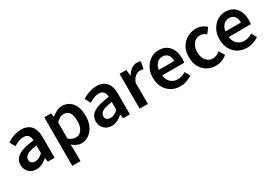

<svg xmlns="http://www.w3.org/2000/svg" viewBox="32 -1500 3761 2650"><g transform="rotate(-30 1912.5 -175.0)"><path d="M217 14Q168 14 131.5 -7Q95 -28 74 -64.5Q53 -101 53 -149Q53 -239 131 -287.5Q209 -336 379 -355Q378 -385 368.5 -409.5Q359 -434 337.5 -448.5Q316 -463 279 -463Q237 -463 198 -447Q159 -431 122 -408L75 -496Q106 -515 141.5 -531.5Q177 -548 217.5 -558.5Q258 -569 302 -569Q372 -569 418 -541Q464 -513 487 -459.5Q510 -406 510 -329V0H403L393 -61H389Q352 -30 309 -8Q266 14 217 14ZM259 -90Q292 -90 320.5 -105.5Q349 -121 379 -149V-273Q304 -264 260 -248Q216 -232 197.5 -209.5Q179 -187 179 -159Q179 -122 201.5 -106Q224 -90 259 -90Z M666 219V-555H773L784 -496H786Q822 -526 865 -547.5Q908 -569 953 -569Q1023 -569 1072 -533.5Q1121 -498 1146.5 -435Q1172 -372 1172 -286Q1172 -191 1138 -124Q1104 -57 1050 -21.5Q996 14 935 14Q898 14 862 -2.5Q826 -19 793 -48L797 45V219ZM907 -95Q944 -95 973.5 -116.5Q1003 -138 1020 -180Q1037 -222 1037 -284Q1037 -340 1024.5 -379.5Q1012 -419 986 -440Q960 -461 917 -461Q887 -461 858 -445.5Q829 -430 797 -399V-141Q827 -115 855.5 -105Q884 -95 907 -95Z M1417 14Q1368 14 1331.5 -7Q1295 -28 1274 -64.5Q1253 -101 1253 -149Q1253 -239 1331 -287.5Q1409 -336 1579 -355Q1578 -385 1568.5 -409.5Q1559 -434 1537.5 -448.5Q1516 -463 1479 -463Q1437 -463 1398 -447Q1359 -431 1322 -408L1275 -496Q1306 -515 1341.5 -531.5Q1377 -548 1417.5 -558.5Q1458 -569 1502 -569Q1572 -569 1618 -541Q1664 -513 1687 -459.5Q1710 -406 1710 -329V0H1603L1593 -61H1589Q1552 -30 1509 -8Q1466 14 1417 14ZM1459 -90Q1492 -90 1520.5 -105.5Q1549 -121 1579 -149V-273Q1504 -264 1460 -248Q1416 -232 1397.5 -209.5Q1379 -187 1379 -159Q1379 -122 1401.5 -106Q1424 -90 1459 -90Z M1866 0V-555H1973L1984 -456H1986Q2016 -510 2058 -539.5Q2100 -569 2144 -569Q2166 -569 2180.5 -566Q2195 -563 2207 -557L2185 -444Q2170 -448 2157.5 -450.5Q2145 -453 2127 -453Q2095 -453 2058.5 -427Q2022 -401 1997 -338V0Z M2510 14Q2433 14 2371 -21Q2309 -56 2272.5 -121Q2236 -186 2236 -277Q2236 -345 2257.5 -398.5Q2279 -452 2315.5 -490.5Q2352 -529 2397.5 -549Q2443 -569 2492 -569Q2567 -569 2618 -535.5Q2669 -502 2695 -442.5Q2721 -383 2721 -305Q2721 -286 2719.5 -269.5Q2718 -253 2715 -242H2364Q2369 -193 2391 -159Q2413 -125 2447.5 -106.5Q2482 -88 2527 -88Q2562 -88 2593 -98.5Q2624 -109 2655 -128L2700 -46Q2661 -20 2612 -3Q2563 14 2510 14ZM2362 -331H2609Q2609 -394 2580 -430.5Q2551 -467 2494 -467Q2463 -467 2435 -451.5Q2407 -436 2387.5 -406Q2368 -376 2362 -331Z M3077 14Q3001 14 2940.5 -20.5Q2880 -55 2844.5 -120.5Q2809 -186 2809 -277Q2809 -370 2848 -435Q2887 -500 2950.5 -534.5Q3014 -569 3088 -569Q3140 -569 3180 -551Q3220 -533 3250 -506L3187 -422Q3165 -441 3143 -451Q3121 -461 3095 -461Q3051 -461 3016.5 -438.5Q2982 -416 2963 -374.5Q2944 -333 2944 -277Q2944 -222 2963 -180.5Q2982 -139 3015 -116.5Q3048 -94 3090 -94Q3123 -94 3152 -107.5Q3181 -121 3205 -141L3258 -54Q3219 -20 3171.5 -3Q3124 14 3077 14Z M3572 14Q3495 14 3433 -21Q3371 -56 3334.5 -121Q3298 -186 3298 -277Q3298 -345 3319.5 -398.5Q3341 -452 3377.5 -490.5Q3414 -529 3459.5 -549Q3505 -569 3554 -569Q3629 -569 3680 -535.5Q3731 -502 3757 -442.5Q3783 -383 3783 -305Q3783 -286 3781.5 -269.5Q3780 -253 3777 -242H3426Q3431 -193 3453 -159Q3475 -125 3509.5 -106.5Q3544 -88 3589 -88Q3624 -88 3655 -98.5Q3686 -109 3717 -128L3762 -46Q3723 -20 3674 -3Q3625 14 3572 14ZM3424 -331H3671Q3671 -394 3642 -430.5Q3613 -467 3556 -467Q3525 -467 3497 -451.5Q3469 -436 3449.5 -406Q3430 -376 3424 -331Z"/></g></svg>

Font: Noto Sans HK SemiBold
Style: Regular
Weight: 600
Version: Version 2.004-H2;hotconv 1.0.118;makeotfexe 2.5.65603